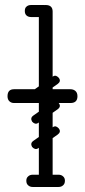

<svg xmlns="http://www.w3.org/2000/svg" viewBox="-20 -746 339 766"><path d="M162 0Q135 0 135 -26V-700Q135 -726 162 -726Q190 -726 190 -700V-26Q190 0 162 0ZM189 -702Q187 -689 180 -685Q176 -678 155 -678H104Q92 -678 85 -685Q79 -691 79 -702Q79 -714 85 -719Q92 -726 104 -726H155Q166 -726 172 -724.5Q178 -723 179 -721Q183 -717 186 -712Q189 -707 189 -702ZM85 -25Q85 -36 92 -42Q99 -49 111 -49H160Q172 -49 179 -43Q186 -36 186 -25Q186 -13 179 -6Q172 0 160 0H111Q99 0 92 -7Q85 -13 85 -25ZM239 -25Q239 -13 232 -7Q225 0 213 0H164Q153 0 145 -6Q138 -13 138 -25Q138 -36 145 -43Q153 -49 164 -49H213Q225 -49 232 -42Q239 -36 239 -25ZM133 -357Q126 -352 119.5 -354Q113 -356 108 -362Q104 -369 105 -375Q106 -381 113 -386L190 -440Q198 -446 204.5 -443Q211 -440 215 -435Q220 -428 218.5 -422Q217 -416 210 -411ZM133 -155Q126 -150 119.5 -152Q113 -154 108 -160Q104 -167 105 -173Q106 -179 113 -184L190 -238Q198 -244 204.5 -241Q211 -238 215 -233Q220 -226 218.5 -220Q217 -214 210 -209ZM133 -256Q126 -251 119.5 -253Q113 -255 108 -261Q104 -268 105 -274Q106 -280 113 -285L190 -339Q198 -345 204.5 -342Q211 -339 215 -334Q220 -327 218.5 -321Q217 -315 210 -310ZM289 -362Q289 -335 261 -335Q207 -335 177 -335Q147 -335 133 -335Q119 -335 112.5 -335Q106 -335 100 -335Q94 -335 80 -335Q66 -335 36 -335Q25 -335 17.5 -342Q10 -349 10 -362Q10 -390 36 -390H261Q273 -390 281 -383Q289 -376 289 -362Z"/></svg>

Font: Agu Display Uzo
Style: Regular
Weight: 400
Designer: Oluwaseun Badejo
Version: Version 1.103